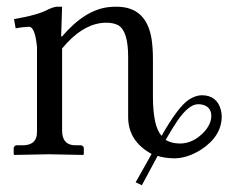

<svg xmlns="http://www.w3.org/2000/svg" viewBox="-20 -462 702 575"><path d="M363.8 -291Q363.8 -368.7 334.5 -386.2Q319.8 -394 298.8 -394Q237.8 -394 181.6 -334.5Q173.3 -325.7 166 -316.9V-70.8Q166 -31.2 198.7 -27.3Q204.1 -26.9 209 -26.9H223.1Q230 -24.9 231 -19V0L229 2Q228 2 127 0L22.9 2L21 0V-19Q22.9 -25.9 28.8 -26.9H47.9Q85.9 -26.9 90.3 -58.1Q90.8 -64.5 90.8 -70.8V-320.8Q85.4 -378.4 68.8 -381.8Q47.4 -381.3 26.9 -377L22 -404.8Q94.2 -417 125 -434.1Q142.6 -441.9 150.9 -441.9H166L163.1 -353H166Q235.4 -434.1 307.6 -440.9Q318.4 -441.9 329.1 -441.9Q417.5 -441.9 433.6 -347.2Q438 -320.3 438 -284.2V-170.9Q438.5 -82.5 463.9 -55.2Q512.7 -141.1 544.9 -163.1Q564.9 -176.3 584 -176.8Q629.9 -176.8 641.6 -132.3Q644 -122.6 644 -113.8Q644 -53.7 581.1 -13.2Q541 11.7 502.9 12.2Q472.7 11.7 452.1 4.9L404.8 92.8L386.2 84L434.1 -1Q364.7 -38.6 363.8 -109.9ZM476.1 -43Q494.1 -32.2 519 -32.2Q558.1 -32.2 590.8 -66.4Q612.8 -90.3 612.8 -115.2Q612.8 -142.6 584.5 -148.9Q578.6 -149.9 573.2 -149.9Q545.4 -149.9 511.2 -100.1Q496.6 -78.6 476.1 -43Z"/></svg>

Font: Linux Biolinum O
Style: Regular
Weight: 400
Designer: Philipp H. Poll
Foundry: Philipp H. Poll
Version: Version 1.0.4